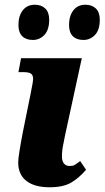

<svg xmlns="http://www.w3.org/2000/svg" viewBox="-20 -782 442 812"><path d="M57 -95Q57 -122 77 -225L109 -383Q120 -436 120 -449Q120 -464 111 -470.5Q102 -477 78 -477H58L69 -536H326L255 -209Q254 -202 249.5 -181Q245 -160 243.5 -147Q242 -134 242 -120Q242 -101 250.5 -90.5Q259 -80 274 -80Q287 -80 294 -83.5Q301 -87 319 -101L344 -64Q314 -29 280.5 -9.5Q247 10 190 10Q126 10 91.5 -17Q57 -44 57 -95ZM58 -676Q58 -715 76.5 -738.5Q95 -762 127 -762Q155 -762 171.5 -746Q188 -730 188 -699Q188 -655 167.5 -634Q147 -613 119 -613Q90 -613 74 -629Q58 -645 58 -676ZM272 -676Q272 -715 290.5 -738.5Q309 -762 341 -762Q369 -762 385.5 -746Q402 -730 402 -699Q402 -655 381.5 -634Q361 -613 333 -613Q304 -613 288 -629Q272 -645 272 -676Z"/></svg>

Font: Noto Serif NarrowBlack
Style: Italic
Weight: 900
Width: 4
Italic angle: -12°
Designer: Monotype Design Team
Foundry: Monotype Imaging Inc.
Version: Version 1.001